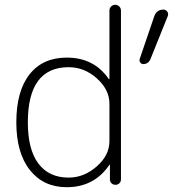

<svg xmlns="http://www.w3.org/2000/svg" viewBox="-20 -770 728 800"><path d="M266 -490Q96 -490 96 -260Q96 -147 140 -88.5Q184 -30 266 -30Q330 -30 383 -76.5Q436 -123 436 -182V-338Q436 -396 384 -443Q332 -490 266 -490ZM258 10Q161 10 104.5 -61.5Q48 -133 48 -260Q48 -390 103 -460Q158 -530 258 -530Q372 -530 433 -441Q433 -440 435 -440Q436 -440 436 -441V-726Q436 -736 443 -743Q450 -750 460 -750Q470 -750 477 -743Q484 -736 484 -726V-23Q484 -13 477.5 -6.5Q471 0 461 0Q451 0 444.5 -6.5Q438 -13 438 -23V-83Q438 -84 437 -84Q435 -84 435 -82Q372 10 258 10ZM577 -503Q569 -503 564.5 -509.5Q560 -516 562 -524L623 -703Q633 -730 661 -730Q671 -730 677 -721.5Q683 -713 679 -703L607 -524Q598 -503 577 -503Z"/></svg>

Font: Rounded Mplus 1c Light
Style: Regular
Weight: 300
Version: Version 1.059.20150529